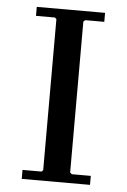

<svg xmlns="http://www.w3.org/2000/svg" viewBox="-50 -707 492 745"><g transform="rotate(5 196.0 -335.0)"><path d="M329 -635H255L248 -629V-41L255 -35H329V0H63V-35H137L143 -41V-629L137 -635H63V-670H329Z"/></g></svg>

Font: Brygada 1918 Medium
Style: Regular
Weight: 500
Designer: Mateusz Machalski | Borys Kosmynka | Przemek Hoffer
Foundry: NIEPODLEGLA 2018
Version: Version 3.006